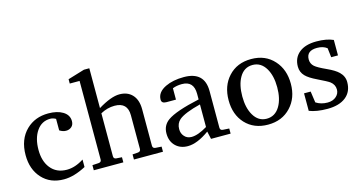

<svg xmlns="http://www.w3.org/2000/svg" viewBox="-78 -1074 2668 1419"><g transform="rotate(-15 1255.5 -364.0)"><path d="M435.1 -41Q343.8 7.8 266.1 7.8Q162.1 7.8 99.6 -60.5Q37.1 -128.9 37.1 -237.8Q37.1 -358.4 109.4 -428.7Q176.3 -493.2 277.8 -493.2Q346.2 -493.2 388.7 -467.3Q433.1 -440.4 433.1 -393.1Q433.1 -365.2 415.8 -350.1Q398.4 -335 374 -335Q348.6 -335 324.2 -351.1V-439Q302.7 -451.2 282.2 -451.2Q216.3 -451.2 177.7 -395.3Q139.2 -339.4 139.2 -251Q139.2 -164.1 181.2 -111.3Q225.6 -55.2 305.2 -55.2Q369.1 -55.2 435.1 -98.1Z M1024.4 0H802.2V-39.1L843.3 -42Q865.2 -43.5 865.2 -64V-321.8Q865.2 -420.9 766.1 -420.9Q710.4 -420.9 658.2 -392.1V-64Q658.2 -43.5 678.2 -42L721.2 -39.1V0H495.1V-39.1L543.5 -42Q564.5 -43.5 564.5 -64V-665H489.3V-698.2L617.2 -736.8H658.2V-432.1Q758.3 -493.2 822.3 -493.2Q882.8 -493.2 918.5 -456.5Q957 -417 957 -342.8V-64Q957 -43.5 979 -42L1024.4 -39.1Z M1542 0H1392.1L1378.9 -59.1Q1286.1 7.8 1213.9 7.8Q1157.7 7.8 1122.1 -25.9Q1084 -62 1084 -123Q1084 -185.5 1133.3 -220.7Q1196.3 -265.6 1378.9 -305.2V-348.1Q1378.9 -446.8 1288.1 -446.8Q1248.5 -446.8 1216.8 -434.1V-347.2H1144Q1106.9 -347.2 1106.9 -376Q1106.9 -433.1 1173.8 -465.3Q1231.9 -493.2 1314.9 -493.2Q1473.1 -493.2 1473.1 -344.2V-64Q1473.1 -43.5 1494.1 -42L1542 -39.1ZM1378.9 -94.2V-267.1Q1256.3 -236.3 1213.4 -200.2Q1183.1 -173.8 1183.1 -129.9Q1183.1 -97.2 1202.6 -75.2Q1223.1 -50.8 1257.8 -50.8Q1307.1 -50.8 1378.9 -94.2Z M2067.4 -241.2Q2067.4 -132.8 2002.4 -63.5Q1936 7.8 1828.1 7.8Q1720.2 7.8 1654.8 -62.5Q1591.3 -131.3 1591.3 -241.2Q1591.3 -351.1 1655.3 -420.9Q1721.2 -493.2 1830.1 -493.2Q1939 -493.2 2004.4 -419.9Q2067.4 -350.1 2067.4 -241.2ZM1963.4 -242.2Q1963.4 -329.6 1930.2 -386.2Q1893.6 -448.2 1829.1 -448.2Q1763.2 -448.2 1728 -386.2Q1696.3 -330.6 1696.3 -242.2Q1696.3 -155.3 1729 -99.1Q1765.1 -37.1 1829.1 -37.1Q1894.5 -37.1 1930.7 -98.6Q1963.4 -154.3 1963.4 -242.2Z M2473.1 -145Q2473.1 -71.8 2422.6 -31.5Q2372.1 8.8 2282.2 8.8Q2198.2 8.8 2143.1 -13.2V-147H2193.8L2206.1 -61Q2244.1 -36.1 2294.9 -36.1Q2335.9 -36.1 2361.3 -59.1Q2385.3 -80.6 2385.3 -111.8Q2385.3 -149.4 2353 -174.3Q2335.9 -187 2263.2 -222.2Q2204.1 -250.5 2179.2 -276.4Q2149.9 -306.6 2149.9 -349.1Q2149.9 -416.5 2197.3 -455.3Q2244.6 -494.1 2330.1 -494.1Q2407.2 -494.1 2458 -471.2V-353H2406.2L2397.9 -423.8Q2368.7 -446.8 2322.3 -446.8Q2241.2 -446.8 2241.2 -379.9Q2241.2 -347.2 2265.1 -325.7Q2286.6 -306.6 2352.1 -276.9Q2411.6 -250 2439 -223.1Q2473.1 -189.9 2473.1 -145Z"/></g></svg>

Font: Ezra SIL SR
Style: Regular
Weight: 400
Designer: Development by SIL's NRSI team. OpenType tables by Ralph Hancock ( hancock@dircon.co.uk ).
Foundry: Development by SIL's NRSI team.
Version: Version 2.51; 2007